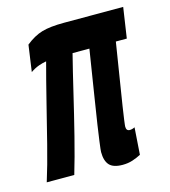

<svg xmlns="http://www.w3.org/2000/svg" viewBox="-88 -613 613 694"><g transform="rotate(-15 218.0 -265.5)"><path d="M287 10Q252 10 237.5 -6Q223 -22 223 -55Q223 -59 224 -67Q225 -75 227.5 -95Q230 -115 236 -154.5Q242 -194 252.5 -260Q263 -326 279 -427H216Q200 -364 182 -287.5Q164 -211 145 -135.5Q126 -60 108 0H5Q23 -57 42 -132Q61 -207 80 -283.5Q99 -360 116 -423Q103 -421 87.5 -415.5Q72 -410 56 -399L70 -498Q101 -523 131.5 -532Q162 -541 215 -541H436L419 -427H378Q364 -339 355 -283Q346 -227 341 -195Q336 -163 334 -147.5Q332 -132 331.5 -127.5Q331 -123 331 -121Q331 -105 344 -105Q353 -105 363 -110L356 -9Q341 -1 324 4.5Q307 10 287 10Z"/></g></svg>

Font: Georama Condensed SemiBold
Style: Italic
Weight: 600
Width: 3
Italic angle: -9°
Designer: Jean-Baptiste Levee
Foundry: Production Type
Version: Version 1.000